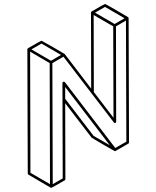

<svg xmlns="http://www.w3.org/2000/svg" viewBox="-20 -853 772 949"><path d="M233.9 75.2Q231.9 75.2 231.4 74.7H230.5L120.6 10.3Q117.2 8.3 117.2 4.9L115.2 -609.4Q115.7 -612.8 118.7 -614.7Q183.1 -651.9 185.1 -651.9Q186.5 -651.9 242.7 -619.6L298.3 -586.9H298.8L300.3 -585.4L430.7 -415L429.7 -791Q430.2 -794.4 433.1 -796.4Q497.1 -833.5 499 -833.5Q501 -833.5 557.6 -800.8L613.3 -768.1L614.3 -767.1V-766.6Q615.2 -766.6 615.2 -765.6L615.7 -763.7L617.7 -148.9Q617.7 -145 614.3 -143.1L550.3 -106.4L548.3 -106H546.9V-106.4Q545.4 -106.4 489.5 -138.9Q433.6 -171.4 432.6 -172.9L302.2 -342.8L303.2 32.2Q303.2 36.1 300.3 38.1Q236.3 75.2 233.9 75.2ZM546.4 -734.4 595.7 -762.7 499 -818.8 449.7 -790.5ZM541 -271 539.6 -722.7 442.9 -778.8 443.8 -397.9ZM227.1 57.1 225.6 -541 128.9 -597.7 130.4 1ZM231.9 -552.7 281.7 -581.5 185.1 -637.7 135.3 -608.9ZM522.5 -135.3 302.2 -422.9V-364.7L442.4 -181.6ZM240.7 57.1 290 28.8 288.6 -442.4Q289.1 -449.2 295.9 -449.2Q298.8 -449.2 300.8 -446.8L549.8 -121.6L604.5 -152.8L602.5 -751.5L553.2 -722.7L554.2 -251.5Q554.2 -247.1 549.8 -245.1L544.4 -245.6Q542 -248 293.5 -572.8L238.8 -541Q239.3 -241.7 240.7 57.1Z"/></svg>

Font: 3D Isometric
Style: Regular
Weight: 400
Designer: GGBotNet
Version: 1.10